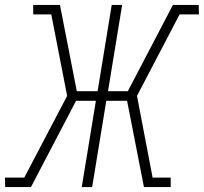

<svg xmlns="http://www.w3.org/2000/svg" viewBox="-32 -755 823 775"><path d="M93 0H-11L-12 -38H66L239 -368L175 -697H102V-735H210L278 -387H362L419 -735H461L404 -387H484L666 -735H770L771 -697H693L521 -368L584 -38H657V0H549L481 -348H397L340 0H298L355 -348H275Z"/></svg>

Font: Iosevka Etoile Extralight
Style: Italic
Weight: 200
Italic angle: -9°
Designer: Belleve Invis
Foundry: Belleve Invis
Version: Version 22.1.2; ttfautohint (v1.8.4)